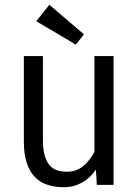

<svg xmlns="http://www.w3.org/2000/svg" viewBox="-20 -775 576 805"><path d="M456 -540V0H386L382 -64Q359 -29 324 -9.5Q289 10 248 10Q212 10 181 0.5Q150 -9 127.5 -31.5Q105 -54 92.5 -91Q80 -128 80 -182V-540H160V-188Q160 -148 167.5 -122.5Q175 -97 188 -82Q201 -67 219.5 -61Q238 -55 261 -55Q298 -55 325.5 -76Q353 -97 376 -138V-540ZM332 -631 298 -588 132 -686 187 -755Z"/></svg>

Font: Carrois Gothic
Style: Regular
Weight: 400
Designer: Ralph du Carrois
Foundry: Ralph du Carrois
Version: Version 1.002